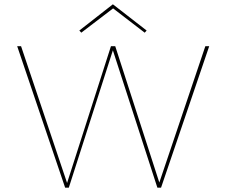

<svg xmlns="http://www.w3.org/2000/svg" viewBox="-20 -873 1052 893"><path d="M506 -834 358 -721 349 -731 505 -853 662 -731 653 -721ZM935 -658H953L729 0H712L505 -639L300 0H283L60 -658H78L292 -22L496 -658H516L721 -24Z"/></svg>

Font: EauTestSC Thin
Style: Regular
Weight: 250
Designer: Christian Thalmann (Catharsis Fonts)
Version: Version 0.001;PS 000.001;hotconv 1.0.88;makeotf.lib2.5.64775